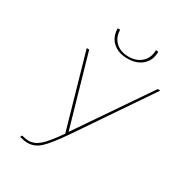

<svg xmlns="http://www.w3.org/2000/svg" viewBox="-196 -994 1080 1143"><g transform="rotate(30 343.5 -423.0)"><path d="M421 -725Q358 -725 320 -759.5Q282 -794 282 -852H299Q299 -801 332.5 -769.5Q366 -738 421 -738Q476 -738 510 -769.5Q544 -801 544 -853L561 -852Q561 -794 523 -759.5Q485 -725 421 -725ZM669 -658H687L347 -158Q282 -64 243.5 -28.5Q205 7 158 7Q134 7 102 -2L108 -15Q137 -7 156 -7Q196 -7 232 -38.5Q268 -70 325 -153L181 -658H198L337 -172Z"/></g></svg>

Font: EauTestText Thin
Style: Italic
Weight: 250
Italic angle: -12°
Designer: Christian Thalmann (Catharsis Fonts)
Version: Version 0.001;PS 000.001;hotconv 1.0.88;makeotf.lib2.5.64775